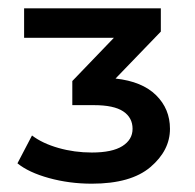

<svg xmlns="http://www.w3.org/2000/svg" viewBox="-20 -762 470 462"><path d="M201 -320Q147 -320 98 -333.5Q49 -347 22 -369L57 -436Q82 -417 120.5 -406Q159 -395 201 -395Q250 -395 274.5 -410.5Q299 -426 299 -452Q299 -479 276.5 -494Q254 -509 206 -509H154V-567L254 -671H38V-742H367V-686L258 -573Q322 -566 355.5 -533Q389 -500 389 -452Q389 -400 342 -360Q295 -320 201 -320Z"/></svg>

Font: Montserrat SemiBold
Style: Regular
Weight: 600
Designer: Julieta Ulanovsky
Foundry: Julieta Ulanovsky
Version: Version 9.000; ttfautohint (v1.8.4.7-5d5b)